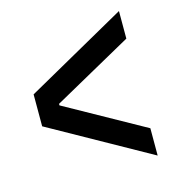

<svg xmlns="http://www.w3.org/2000/svg" viewBox="-89 -651 677 720"><g transform="rotate(-15 250.0 -290.5)"><path d="M436 -10 46 -228V-352L436 -571V-464L129 -293V-287L436 -116Z"/></g></svg>

Font: M PLUS 1 Code Medium
Style: Regular
Weight: 500
Designer: Coji Morishita
Foundry: UNDERFOREST DESIGN
Version: Version 1.002